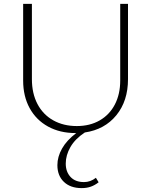

<svg xmlns="http://www.w3.org/2000/svg" viewBox="-20 -678 776 987"><path d="M638 -658V-271Q638 -159 578 -85.5Q518 -12 416 3Q366 36 342 78Q318 120 318 163Q318 205 342.5 231.5Q367 258 412 258Q445 258 473 236L487 259Q468 274 447 281.5Q426 289 400 289Q342 289 308.5 257Q275 225 275 171Q275 128 299 85.5Q323 43 372 6H368Q288 6 227 -27.5Q166 -61 132.5 -122Q99 -183 99 -264V-658H144V-271Q144 -198 172.5 -143.5Q201 -89 253.5 -59.5Q306 -30 375 -30Q442 -30 492.5 -59Q543 -88 570.5 -141Q598 -194 598 -264V-658Z"/></svg>

Font: Ysabeau Infant Light
Style: Regular
Weight: 300
Designer: Christian Thalmann (Catharsis Fonts)
Version: Version 0.003